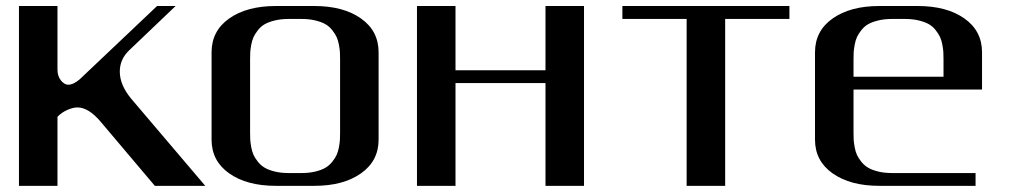

<svg xmlns="http://www.w3.org/2000/svg" viewBox="-20 -603 3290 623"><path d="M166.5 -583.5V-377Q166.5 -356 177.7 -342Q189 -328.1 201.2 -328.1Q218.8 -328.1 239.7 -346.7L489.7 -583.5H549.8L398.9 -439.5Q368.7 -410.6 368.7 -370.6Q368.7 -327.6 405.3 -283.2L646 0H482.4L306.2 -208.5Q267.1 -254.4 231.4 -254.4Q216.8 -254.4 198.5 -246.3Q180.2 -238.3 166.5 -224.1V0H41.5V-583.5Z M875 0Q781.2 0 723.9 -40.3Q666.5 -80.6 666.5 -149.9V-433.1Q666.5 -502.9 723.9 -543.2Q781.2 -583.5 875 -583.5H1000Q1093.8 -583.5 1151.1 -543.2Q1208.5 -502.9 1208.5 -433.1V-149.9Q1208.5 -80.6 1151.1 -40.3Q1093.8 0 1000 0ZM958.5 -41.5Q983.4 -41.5 1003.4 -46.4Q1023.4 -51.3 1036.1 -58.8Q1048.8 -66.4 1058.1 -78.1Q1067.4 -89.8 1072.3 -100.3Q1077.1 -110.8 1079.8 -125.5Q1082.5 -140.1 1083 -149.9Q1083.5 -159.7 1083.5 -172.9V-410.6Q1083.5 -423.8 1083 -433.3Q1082.5 -442.9 1079.8 -457.5Q1077.1 -472.2 1072.3 -482.7Q1067.4 -493.2 1058.1 -505.1Q1048.8 -517.1 1036.1 -524.4Q1023.4 -531.7 1003.4 -536.6Q983.4 -541.5 958.5 -541.5H916.5Q891.6 -541.5 871.6 -536.6Q851.6 -531.7 838.9 -524.4Q826.2 -517.1 816.9 -505.1Q807.6 -493.2 802.7 -482.7Q797.9 -472.2 795.2 -457.5Q792.5 -442.9 792 -433.3Q791.5 -423.8 791.5 -410.6V-172.9Q791.5 -159.7 792 -149.9Q792.5 -140.1 795.2 -125.5Q797.9 -110.8 802.7 -100.3Q807.6 -89.8 816.9 -78.1Q826.2 -66.4 838.9 -58.8Q851.6 -51.3 871.6 -46.4Q891.6 -41.5 916.5 -41.5Z M1875 -583.5V0H1750V-333.5H1458V0H1333V-583.5H1458V-375H1750V-583.5Z M2541.5 -583.5V-541.5H2333V0H2208V-541.5H1999.5V-583.5Z M3166.5 -312.5H2749.5V-172.9Q2749.5 -159.7 2750 -149.9Q2750.5 -140.1 2753.2 -125.5Q2755.9 -110.8 2760.7 -100.3Q2765.6 -89.8 2774.9 -78.1Q2784.2 -66.4 2796.9 -58.8Q2809.6 -51.3 2829.6 -46.4Q2849.6 -41.5 2874.5 -41.5H3145.5V0H2833Q2739.3 0 2681.9 -40.3Q2624.5 -80.6 2624.5 -149.9V-433.1Q2624.5 -502.9 2681.9 -543.2Q2739.3 -583.5 2833 -583.5H2958Q3051.8 -583.5 3109.1 -543.2Q3166.5 -502.9 3166.5 -433.1ZM2749.5 -354H3041.5V-410.6Q3041.5 -423.8 3041 -433.3Q3040.5 -442.9 3037.8 -457.5Q3035.2 -472.2 3030.3 -482.7Q3025.4 -493.2 3016.1 -505.1Q3006.8 -517.1 2994.1 -524.4Q2981.4 -531.7 2961.4 -536.6Q2941.4 -541.5 2916.5 -541.5H2874.5Q2849.6 -541.5 2829.6 -536.6Q2809.6 -531.7 2796.9 -524.4Q2784.2 -517.1 2774.9 -505.1Q2765.6 -493.2 2760.7 -482.7Q2755.9 -472.2 2753.2 -457.5Q2750.5 -442.9 2750 -433.3Q2749.5 -423.8 2749.5 -410.6Z"/></svg>

Font: Gputeks
Style: Bold
Weight: 600
Width: 8
Version: Version 0.9